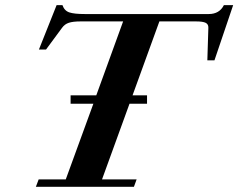

<svg xmlns="http://www.w3.org/2000/svg" viewBox="-20 -717 915 737"><path d="M117.7 0 128.4 -28.3H232.4L338.4 -318.8H251V-351.1H349.6L452.6 -634.8H289.1Q260.3 -634.8 244.4 -629.6Q228.5 -624.5 218.3 -610.4L156.7 -526.9H129.4L197.3 -697.3H219.7Q227.1 -675.8 246.1 -669.4Q265.1 -663.1 306.2 -663.1H781.2Q822.3 -663.1 839.4 -697.3H875L803.2 -485.4H775.9L779.8 -610.4Q780.3 -624 769.5 -629.4Q758.8 -634.8 732.4 -634.8H591.8L488.8 -351.1H544.4V-318.8H477.1L371.6 -28.3H504.4L494.1 0Z"/></svg>

Font: Elstob
Style: Bold Italic
Weight: 700
Italic angle: -20°
Designer: Peter S. Baker
Version: Version 1.015